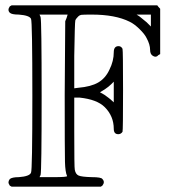

<svg xmlns="http://www.w3.org/2000/svg" viewBox="-20 -703 651 724"><path d="M573 -683Q576 -678 584 -670V-499L577 -495Q569 -485 557 -492Q546 -498 546 -515Q546 -535 533 -559Q526 -574 506 -593.5Q486 -613 469 -621Q415 -648 326 -648Q293 -648 286.5 -647Q280 -646 275 -641Q266 -632 264 -626Q262 -618 260 -492V-370L275 -372Q323 -376 350.5 -392Q378 -408 393 -441Q409 -473 409 -506Q409 -529 427 -529Q437 -529 442 -519Q444 -511 444 -362Q444 -212 442 -206Q436 -197 426 -197Q409 -197 409 -217Q409 -265 375 -299Q346 -328 280 -335H260V-206Q260 -70 262 -63Q265 -46 276.5 -41Q288 -36 326 -35Q362 -35 366 -28Q377 -17 366 -3L360 1H24L17 -3Q12 -10 12 -16Q12 -21 17 -28Q26 -35 51 -35Q92 -38 97 -52Q102 -60 102 -341Q102 -622 97 -632Q91 -645 51 -648Q24 -648 17 -655Q12 -660 12 -666Q12 -672 17 -679L24 -683ZM235 -648H129L133 -639Q137 -625 137 -341Q137 -57 133 -43L129 -35H182Q233 -35 233 -39Q226 -54 225 -92.5Q224 -131 224 -346L226 -623L231 -635ZM549 -603V-648H495L506 -641Q531 -621 533 -619ZM409 -317V-395L400 -386Q390 -376 375 -366L357 -355L373 -346Q394 -331 397 -328Z"/></svg>

Font: KaTeX_AMS
Style: Regular
Weight: 400
Version: Version 1.1; ttfautohint (v1.3)